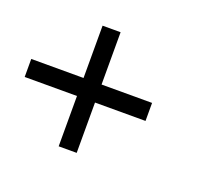

<svg xmlns="http://www.w3.org/2000/svg" viewBox="-100 -634 859 759"><g transform="rotate(20 329.5 -254.0)"><path d="M500 -211.7H287.5V0H211.7V-211.7H-8.3V-287.5H211.7V-507.5H287.5V-287.5H500Z"/></g></svg>

Font: 0xA000-Mono
Style: Mono
Weight: 400
Version: Version 0.1